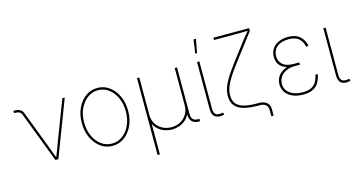

<svg xmlns="http://www.w3.org/2000/svg" viewBox="-95 -1183 3395 1810"><g transform="rotate(-15 1603.0 -278.0)"><path d="M311 0 121.6 -495.6Q114.3 -512.7 99.1 -520Q84 -527.3 60.5 -527.3H48.8V-549.8H60.5Q92.8 -549.8 113.3 -538.1Q133.8 -526.4 143.1 -501.5L272 -164.1Q286.1 -127 299.8 -89.4Q313.5 -51.8 328.6 -14.6H322.8Q337.9 -51.8 351.6 -89.4Q365.2 -127 379.4 -164.1L525.4 -545.9H548.8L340.3 0Z M868.2 11.7Q803.7 11.7 752.4 -25.6Q701.2 -63 671.4 -127Q641.6 -190.9 641.6 -271.5Q641.6 -352.1 671.4 -415.8Q701.2 -479.5 752.4 -516.6Q803.7 -553.7 868.2 -553.7Q932.1 -553.7 983.2 -516.6Q1034.2 -479.5 1064 -415.5Q1093.8 -351.6 1093.8 -271.5Q1093.8 -190.9 1064.2 -127Q1034.7 -63 983.6 -25.6Q932.6 11.7 868.2 11.7ZM868.2 -10.7Q926.3 -10.7 972.2 -44.9Q1018.1 -79.1 1044.7 -138.2Q1071.3 -197.3 1071.3 -271.5Q1071.3 -345.2 1044.4 -404.1Q1017.6 -462.9 971.7 -497.1Q925.8 -531.2 868.2 -531.2Q810.5 -531.2 764.4 -496.8Q718.3 -462.4 691.2 -403.8Q664.1 -345.2 664.1 -271.5Q664.1 -197.3 690.9 -138.2Q717.8 -79.1 763.9 -44.9Q810.1 -10.7 868.2 -10.7Z M1253.9 204.1V-545.9H1276.4V-179.7Q1276.4 -132.8 1298.8 -95.5Q1321.3 -58.1 1360.6 -36.4Q1399.9 -14.6 1449.2 -14.6Q1499 -14.6 1538.1 -36.4Q1577.1 -58.1 1599.6 -95.5Q1622.1 -132.8 1622.1 -179.7V-545.9H1644.5V-96.7Q1644.5 -56.6 1660.6 -39.6Q1676.8 -22.5 1711.9 -22.5H1723.6V0H1711.9Q1667 0 1644.5 -23.4Q1622.1 -46.9 1622.1 -96.7V-179.7H1639.6Q1639.6 -127.9 1621.6 -92Q1603.5 -56.2 1574.7 -34.2Q1545.9 -12.2 1512.7 -2.2Q1479.5 7.8 1449.2 7.8Q1418.9 7.8 1385.7 -2.2Q1352.5 -12.2 1323.7 -34.2Q1294.9 -56.2 1276.9 -92Q1258.8 -127.9 1258.8 -179.7H1276.4V204.1Z M1950.2 1Q1901.4 11.7 1870.6 -8.5Q1839.8 -28.8 1839.8 -85.4V-545.9H1862.3V-85.4Q1862.3 -37.6 1886.5 -25.1Q1910.6 -12.7 1949.2 -22Q1952.1 -22.9 1951.2 -22.7Q1950.2 -22.5 1953.1 -22.9L1959 -1.5Q1957 -1 1954.8 -0.5Q1952.6 0 1950.2 1ZM1844.2 -626.5 1862.8 -760.3H1886.7L1861.8 -626.5Z M2384.3 128.9V68.4Q2384.3 45.9 2375.5 30.8Q2366.7 15.6 2348.9 7.8Q2331.1 0 2303.2 0H2280.3Q2209.5 0 2154.5 -14.2Q2099.6 -28.3 2068.4 -63.2Q2037.1 -98.1 2037.1 -159.7Q2037.1 -213.4 2061 -266.8Q2085 -320.3 2126.7 -379.4Q2168.5 -438.5 2221.7 -508.3L2297.4 -607.4Q2311 -625 2325 -642.8Q2338.9 -660.6 2353.5 -678.2Q2368.2 -695.8 2382.8 -713.4V-707Q2365.7 -706.5 2348.6 -706.3Q2331.5 -706.1 2314.7 -705.8Q2297.9 -705.6 2280.8 -705.3Q2263.7 -705.1 2246.6 -705.1H2048.3V-727.5H2396.5V-699.7L2238.8 -493.7Q2185.5 -424.3 2145.3 -367.2Q2105 -310.1 2082.3 -260Q2059.6 -210 2059.6 -160.2Q2059.6 -106.9 2086.4 -76.9Q2113.3 -46.9 2162.8 -34.7Q2212.4 -22.5 2280.3 -22.5H2303.2Q2353 -22.5 2379.9 1.2Q2406.7 24.9 2406.7 68.4V128.9Z M2730 9.8Q2668.9 9.8 2625.5 -9.8Q2582 -29.3 2558.8 -63Q2535.6 -96.7 2535.6 -139.6Q2535.6 -175.8 2550.3 -204.1Q2564.9 -232.4 2591.3 -252.2Q2617.7 -272 2653.3 -282.5Q2689 -293 2731 -293H2770V-270.5H2715.3Q2672.4 -270.5 2636.7 -254.2Q2601.1 -237.8 2580.1 -208Q2559.1 -178.2 2559.1 -137.7Q2559.1 -82 2605.5 -47.4Q2651.9 -12.7 2730 -12.7Q2783.2 -12.7 2814.5 -28.6Q2845.7 -44.4 2862.3 -73.7Q2878.9 -103 2888.2 -143.6L2910.2 -139.6Q2900.9 -94.7 2881.1 -61Q2861.3 -27.3 2825 -8.8Q2788.6 9.8 2730 9.8ZM2731 -270.5Q2687 -270.5 2653.3 -279.3Q2619.6 -288.1 2596.9 -305.2Q2574.2 -322.3 2562.7 -347.4Q2551.3 -372.6 2551.3 -405.3Q2551.3 -449.7 2573 -482.9Q2594.7 -516.1 2634.5 -534.4Q2674.3 -552.7 2729 -552.7Q2776.4 -552.7 2809.1 -538.1Q2841.8 -523.4 2862.8 -494.9Q2883.8 -466.3 2895 -423.8L2873 -418Q2857.9 -476.1 2824 -503.2Q2790 -530.3 2729 -530.3Q2656.7 -530.3 2615.7 -497.1Q2574.7 -463.9 2573.7 -407.2Q2573.7 -353.5 2609.9 -323.2Q2646 -293 2715.3 -293H2770V-270.5Z M3182.6 1Q3133.8 11.7 3103 -8.5Q3072.3 -28.8 3072.3 -85.4V-545.9H3094.7V-85.4Q3094.7 -37.6 3118.9 -25.1Q3143.1 -12.7 3181.6 -22Q3184.6 -22.9 3183.6 -22.7Q3182.6 -22.5 3185.5 -22.9L3191.4 -1.5Q3189.5 -1 3187.3 -0.5Q3185.1 0 3182.6 1Z"/></g></svg>

Font: Inter Thin
Style: Regular
Weight: 250
Designer: Rasmus Andersson
Foundry: rsms
Version: Version 4.001;git-66647c0bb